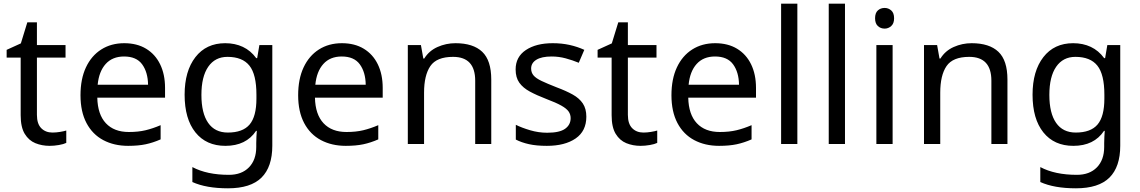

<svg xmlns="http://www.w3.org/2000/svg" viewBox="-20 -780 6173 1040"><path d="M264 -62Q284 -62 305 -65.5Q326 -69 339 -73V-6Q325 1 299 5.5Q273 10 249 10Q207 10 171.5 -4.5Q136 -19 114 -55Q92 -91 92 -156V-468H16V-510L93 -545L128 -659H180V-536H335V-468H180V-158Q180 -109 203.5 -85.5Q227 -62 264 -62Z M653 -546Q722 -546 771.5 -516Q821 -486 847.5 -431.5Q874 -377 874 -304V-251H507Q509 -160 553.5 -112.5Q598 -65 678 -65Q729 -65 768.5 -74.5Q808 -84 850 -102V-25Q809 -7 769 1.5Q729 10 674 10Q598 10 539.5 -21Q481 -52 448.5 -113.5Q416 -175 416 -264Q416 -352 445.5 -415Q475 -478 528.5 -512Q582 -546 653 -546ZM652 -474Q589 -474 552.5 -433.5Q516 -393 509 -321H782Q781 -389 750 -431.5Q719 -474 652 -474Z M1200 -546Q1253 -546 1295.5 -526Q1338 -506 1368 -465H1373L1385 -536H1455V9Q1455 124 1396.5 182Q1338 240 1215 240Q1097 240 1022 206V125Q1101 167 1220 167Q1289 167 1328.5 126.5Q1368 86 1368 16V-5Q1368 -17 1369 -39.5Q1370 -62 1371 -71H1367Q1313 10 1201 10Q1097 10 1038.5 -63Q980 -136 980 -267Q980 -395 1038.5 -470.5Q1097 -546 1200 -546ZM1212 -472Q1145 -472 1108 -418.5Q1071 -365 1071 -266Q1071 -167 1107.5 -114.5Q1144 -62 1214 -62Q1295 -62 1332 -105.5Q1369 -149 1369 -246V-267Q1369 -377 1331 -424.5Q1293 -472 1212 -472Z M1832 -546Q1901 -546 1950.5 -516Q2000 -486 2026.5 -431.5Q2053 -377 2053 -304V-251H1686Q1688 -160 1732.5 -112.5Q1777 -65 1857 -65Q1908 -65 1947.5 -74.5Q1987 -84 2029 -102V-25Q1988 -7 1948 1.5Q1908 10 1853 10Q1777 10 1718.5 -21Q1660 -52 1627.5 -113.5Q1595 -175 1595 -264Q1595 -352 1624.5 -415Q1654 -478 1707.5 -512Q1761 -546 1832 -546ZM1831 -474Q1768 -474 1731.5 -433.5Q1695 -393 1688 -321H1961Q1960 -389 1929 -431.5Q1898 -474 1831 -474Z M2447 -546Q2543 -546 2592 -499.5Q2641 -453 2641 -349V0H2554V-343Q2554 -472 2434 -472Q2345 -472 2311 -422Q2277 -372 2277 -278V0H2189V-536H2260L2273 -463H2278Q2304 -505 2350 -525.5Q2396 -546 2447 -546Z M3156 -148Q3156 -70 3098 -30Q3040 10 2942 10Q2886 10 2845.5 1Q2805 -8 2774 -24V-104Q2806 -88 2851.5 -74.5Q2897 -61 2944 -61Q3011 -61 3041 -82.5Q3071 -104 3071 -140Q3071 -160 3060 -176Q3049 -192 3020.5 -208Q2992 -224 2939 -244Q2887 -264 2850 -284Q2813 -304 2793 -332Q2773 -360 2773 -404Q2773 -472 2828.5 -509Q2884 -546 2974 -546Q3023 -546 3065.5 -536.5Q3108 -527 3145 -510L3115 -440Q3081 -454 3044 -464Q3007 -474 2968 -474Q2914 -474 2885.5 -456.5Q2857 -439 2857 -409Q2857 -387 2870 -371.5Q2883 -356 2913.5 -341.5Q2944 -327 2995 -307Q3046 -288 3082 -268Q3118 -248 3137 -219.5Q3156 -191 3156 -148Z M3465 -62Q3485 -62 3506 -65.5Q3527 -69 3540 -73V-6Q3526 1 3500 5.5Q3474 10 3450 10Q3408 10 3372.5 -4.5Q3337 -19 3315 -55Q3293 -91 3293 -156V-468H3217V-510L3294 -545L3329 -659H3381V-536H3536V-468H3381V-158Q3381 -109 3404.5 -85.5Q3428 -62 3465 -62Z M3854 -546Q3923 -546 3972.5 -516Q4022 -486 4048.5 -431.5Q4075 -377 4075 -304V-251H3708Q3710 -160 3754.5 -112.5Q3799 -65 3879 -65Q3930 -65 3969.5 -74.5Q4009 -84 4051 -102V-25Q4010 -7 3970 1.5Q3930 10 3875 10Q3799 10 3740.5 -21Q3682 -52 3649.5 -113.5Q3617 -175 3617 -264Q3617 -352 3646.5 -415Q3676 -478 3729.5 -512Q3783 -546 3854 -546ZM3853 -474Q3790 -474 3753.5 -433.5Q3717 -393 3710 -321H3983Q3982 -389 3951 -431.5Q3920 -474 3853 -474Z M4299 0H4211V-760H4299Z M4557 0H4469V-760H4557Z M4772 -737Q4792 -737 4807.5 -723.5Q4823 -710 4823 -681Q4823 -653 4807.5 -639Q4792 -625 4772 -625Q4750 -625 4735 -639Q4720 -653 4720 -681Q4720 -710 4735 -723.5Q4750 -737 4772 -737ZM4815 -536V0H4727V-536Z M5243 -546Q5339 -546 5388 -499.5Q5437 -453 5437 -349V0H5350V-343Q5350 -472 5230 -472Q5141 -472 5107 -422Q5073 -372 5073 -278V0H4985V-536H5056L5069 -463H5074Q5100 -505 5146 -525.5Q5192 -546 5243 -546Z M5793 -546Q5846 -546 5888.5 -526Q5931 -506 5961 -465H5966L5978 -536H6048V9Q6048 124 5989.5 182Q5931 240 5808 240Q5690 240 5615 206V125Q5694 167 5813 167Q5882 167 5921.5 126.5Q5961 86 5961 16V-5Q5961 -17 5962 -39.5Q5963 -62 5964 -71H5960Q5906 10 5794 10Q5690 10 5631.5 -63Q5573 -136 5573 -267Q5573 -395 5631.5 -470.5Q5690 -546 5793 -546ZM5805 -472Q5738 -472 5701 -418.5Q5664 -365 5664 -266Q5664 -167 5700.5 -114.5Q5737 -62 5807 -62Q5888 -62 5925 -105.5Q5962 -149 5962 -246V-267Q5962 -377 5924 -424.5Q5886 -472 5805 -472Z"/></svg>

Font: Noto Sans Old Turkic
Style: Regular
Weight: 400
Designer: Monotype Design Team
Foundry: Monotype Imaging Inc.
Version: Version 2.003; ttfautohint (v1.8.4.7-5d5b)